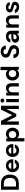

<svg xmlns="http://www.w3.org/2000/svg" viewBox="3267 -4027 980 7554"><g transform="rotate(-90 3757.0 -250.0)"><path d="M68 0V-700H307Q430 -700 509.5 -656.5Q589 -613 627.5 -534.5Q666 -456 666 -350Q666 -244 627.5 -165.5Q589 -87 509.5 -43.5Q430 0 307 0ZM196 -110H301Q389 -110 440 -138.5Q491 -167 513 -220.5Q535 -274 535 -350Q535 -425 513 -479Q491 -533 440 -562Q389 -591 301 -591H196Z M1017 12Q942 12 884 -20Q826 -52 793 -110Q760 -168 760 -244Q760 -321 792.5 -381Q825 -441 882.5 -474.5Q940 -508 1018 -508Q1091 -508 1147 -476Q1203 -444 1234.5 -388.5Q1266 -333 1266 -265Q1266 -254 1265.5 -242Q1265 -230 1264 -217H887Q891 -159 927.5 -126Q964 -93 1016 -93Q1055 -93 1081.5 -110.5Q1108 -128 1121 -156H1251Q1237 -109 1204.5 -70.5Q1172 -32 1124.5 -10Q1077 12 1017 12ZM1018 -404Q971 -404 935 -377.5Q899 -351 889 -297H1136Q1133 -346 1100 -375Q1067 -404 1018 -404Z M1615 12Q1540 12 1482 -20Q1424 -52 1391 -110Q1358 -168 1358 -244Q1358 -321 1390.5 -381Q1423 -441 1480.5 -474.5Q1538 -508 1616 -508Q1689 -508 1745 -476Q1801 -444 1832.5 -388.5Q1864 -333 1864 -265Q1864 -254 1863.5 -242Q1863 -230 1862 -217H1485Q1489 -159 1525.5 -126Q1562 -93 1614 -93Q1653 -93 1679.5 -110.5Q1706 -128 1719 -156H1849Q1835 -109 1802.5 -70.5Q1770 -32 1722.5 -10Q1675 12 1615 12ZM1616 -404Q1569 -404 1533 -377.5Q1497 -351 1487 -297H1734Q1731 -346 1698 -375Q1665 -404 1616 -404Z M1972 220V-496H2086L2100 -425Q2124 -458 2163.5 -483Q2203 -508 2266 -508Q2336 -508 2391 -474Q2446 -440 2478 -381Q2510 -322 2510 -247Q2510 -172 2478 -113.5Q2446 -55 2391 -21.5Q2336 12 2266 12Q2210 12 2168 -9Q2126 -30 2100 -68V220ZM2239 -100Q2300 -100 2340 -141Q2380 -182 2380 -247Q2380 -312 2340 -354Q2300 -396 2239 -396Q2177 -396 2137.5 -354.5Q2098 -313 2098 -248Q2098 -183 2137.5 -141.5Q2177 -100 2239 -100Z M2627 0V-700H2779L3002 -256L3222 -700H3374V0H3246V-483L3051 -100H2950L2755 -483V0Z M3576 -573Q3541 -573 3518.5 -594Q3496 -615 3496 -647Q3496 -679 3518.5 -699.5Q3541 -720 3576 -720Q3611 -720 3633.5 -699.5Q3656 -679 3656 -647Q3656 -615 3633.5 -594Q3611 -573 3576 -573ZM3512 0V-496H3640V0Z M3774 0V-496H3887L3897 -412Q3920 -456 3963.5 -482Q4007 -508 4066 -508Q4158 -508 4209 -450Q4260 -392 4260 -280V0H4132V-268Q4132 -332 4106 -366Q4080 -400 4025 -400Q3971 -400 3936.5 -362Q3902 -324 3902 -256V0Z M4610 12Q4540 12 4485 -22Q4430 -56 4398 -115Q4366 -174 4366 -249Q4366 -324 4398 -382.5Q4430 -441 4485 -474.5Q4540 -508 4610 -508Q4666 -508 4708 -487Q4750 -466 4776 -428V-720H4904V0H4790L4776 -71Q4752 -38 4712.5 -13Q4673 12 4610 12ZM4637 -100Q4699 -100 4738.5 -141.5Q4778 -183 4778 -248Q4778 -313 4738.5 -354.5Q4699 -396 4637 -396Q4576 -396 4536 -355Q4496 -314 4496 -249Q4496 -184 4536 -142Q4576 -100 4637 -100Z M5514 12Q5437 12 5378 -14.5Q5319 -41 5285 -90.5Q5251 -140 5250 -211H5385Q5387 -162 5420.5 -128.5Q5454 -95 5513 -95Q5564 -95 5594 -119.5Q5624 -144 5624 -185Q5624 -228 5597.5 -252Q5571 -276 5527 -291Q5483 -306 5433 -323Q5352 -351 5309.5 -395Q5267 -439 5267 -512Q5266 -574 5296.5 -618.5Q5327 -663 5380 -687.5Q5433 -712 5502 -712Q5572 -712 5625.5 -687Q5679 -662 5709.5 -617Q5740 -572 5742 -510H5605Q5604 -547 5576.5 -575.5Q5549 -604 5500 -604Q5458 -605 5429.5 -583.5Q5401 -562 5401 -521Q5401 -486 5423 -465.5Q5445 -445 5483 -431Q5521 -417 5570 -401Q5622 -383 5665 -359Q5708 -335 5734 -295.5Q5760 -256 5760 -194Q5760 -139 5732 -92Q5704 -45 5649 -16.5Q5594 12 5514 12Z M6040 12Q5976 12 5935 -8.5Q5894 -29 5874 -63Q5854 -97 5854 -138Q5854 -207 5908 -250Q5962 -293 6070 -293H6196V-305Q6196 -356 6167 -380Q6138 -404 6095 -404Q6056 -404 6027 -385.5Q5998 -367 5991 -331H5866Q5871 -385 5902.5 -425Q5934 -465 5984 -486.5Q6034 -508 6096 -508Q6202 -508 6263 -455Q6324 -402 6324 -305V0H6215L6203 -80Q6181 -40 6141.5 -14Q6102 12 6040 12ZM6069 -88Q6124 -88 6154.5 -124Q6185 -160 6193 -213H6084Q6033 -213 6011 -194.5Q5989 -176 5989 -149Q5989 -120 6011 -104Q6033 -88 6069 -88Z M6446 0V-496H6559L6569 -412Q6592 -456 6635.5 -482Q6679 -508 6738 -508Q6830 -508 6881 -450Q6932 -392 6932 -280V0H6804V-268Q6804 -332 6778 -366Q6752 -400 6697 -400Q6643 -400 6608.5 -362Q6574 -324 6574 -256V0Z M7259 12Q7193 12 7143 -9.5Q7093 -31 7063 -69Q7033 -107 7027 -157H7156Q7162 -128 7188.5 -107.5Q7215 -87 7257 -87Q7299 -87 7318.5 -104Q7338 -121 7338 -143Q7338 -175 7310 -186.5Q7282 -198 7232 -209Q7200 -216 7167 -226Q7134 -236 7106.5 -251.5Q7079 -267 7062 -291.5Q7045 -316 7045 -352Q7045 -418 7097.5 -463Q7150 -508 7245 -508Q7333 -508 7385.5 -467Q7438 -426 7448 -354H7327Q7316 -409 7244 -409Q7208 -409 7188.5 -395Q7169 -381 7169 -360Q7169 -338 7198 -325Q7227 -312 7275 -301Q7327 -289 7370.5 -274.5Q7414 -260 7440 -231.5Q7466 -203 7466 -150Q7467 -104 7442 -67Q7417 -30 7370 -9Q7323 12 7259 12Z"/></g></svg>

Font: DeepMind Sans
Style: Bold
Weight: 700
Designer: Jonny Pinhorn / Modifications: Colophon Foundry
Foundry: Colophon Foundry
Version: Version 1.002; ttfautohint (v1.8.2)